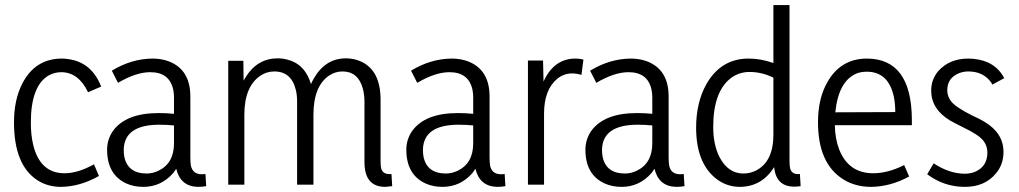

<svg xmlns="http://www.w3.org/2000/svg" viewBox="-20 -728 4019 757"><path d="M370.1 -34.2 350.6 -80.1Q287.1 -44.9 234.4 -44.9Q138.7 -44.9 111.3 -155.3Q101.6 -194.3 101.6 -244.1Q101.6 -391.6 173.8 -431.6Q196.3 -443.4 222.7 -443.4Q290 -442.4 327.1 -364.3L378.9 -386.7Q340.8 -483.4 248 -495.1Q236.3 -497.1 224.6 -497.1Q119.1 -497.1 68.4 -399.4Q35.2 -335.9 35.2 -245.1Q35.2 -78.1 127 -17.6Q168 8.8 220.7 8.8Q295.9 7.8 370.1 -34.2Z M759.8 8.8Q777.3 8.8 793 5.9L790 -42Q784.2 -41 775.4 -41Q739.3 -41 732.4 -76.2Q730.5 -88.9 730.5 -108.4V-347.7Q730.5 -452.1 647.5 -485.4Q617.2 -497.1 581.1 -497.1Q497.1 -496.1 420.9 -449.2L445.3 -401.4Q516.6 -443.4 572.3 -443.4Q648.4 -443.4 663.1 -374Q666 -360.4 666 -344.7V-279.3Q635.7 -282.2 605.5 -282.2Q475.6 -282.2 424.8 -210.9Q402.3 -177.7 402.3 -137.7Q402.3 -40 477.5 -4.9Q507.8 8.8 544.9 8.8Q615.2 8.8 663.1 -45.9Q669.9 -54.7 674.8 -62.5Q691.4 6.8 759.8 8.8ZM558.6 -43.9Q482.4 -43.9 469.7 -112.3Q467.8 -125 467.8 -137.7Q469.7 -235.4 606.4 -236.3Q638.7 -236.3 666 -233.4V-163.1Q666 -84 604.5 -54.7Q582 -43.9 558.6 -43.9Z M1480.5 -335Q1480.5 -450.2 1403.3 -485.4Q1376 -498 1343.8 -498Q1261.7 -498 1215.8 -416Q1210 -406.2 1206.1 -396.5Q1182.6 -475.6 1112.3 -493.2Q1093.8 -498 1075.2 -498Q995.1 -498 949.2 -424.8Q944.3 -417 940.4 -410.2L939.5 -488.3H879.9V0H943.4V-275.4Q943.4 -386.7 1006.8 -429.7Q1032.2 -446.3 1061.5 -446.3Q1128.9 -446.3 1146.5 -373Q1151.4 -352.5 1151.4 -327.1V0H1215.8V-275.4Q1215.8 -388.7 1278.3 -430.7Q1302.7 -446.3 1330.1 -446.3Q1391.6 -446.3 1410.2 -379.9Q1417 -355.5 1417 -327.1V-88.9Q1417 8.8 1499 8.8Q1511.7 7.8 1526.4 5.9L1523.4 -42Q1489.3 -38.1 1482.4 -65.4Q1480.5 -77.1 1480.5 -94.7Z M1939.5 8.8Q1957 8.8 1972.7 5.9L1969.7 -42Q1963.9 -41 1955.1 -41Q1918.9 -41 1912.1 -76.2Q1910.2 -88.9 1910.2 -108.4V-347.7Q1910.2 -452.1 1827.1 -485.4Q1796.9 -497.1 1760.7 -497.1Q1676.8 -496.1 1600.6 -449.2L1625 -401.4Q1696.3 -443.4 1752 -443.4Q1828.1 -443.4 1842.8 -374Q1845.7 -360.4 1845.7 -344.7V-279.3Q1815.4 -282.2 1785.2 -282.2Q1655.3 -282.2 1604.5 -210.9Q1582 -177.7 1582 -137.7Q1582 -40 1657.2 -4.9Q1687.5 8.8 1724.6 8.8Q1794.9 8.8 1842.8 -45.9Q1849.6 -54.7 1854.5 -62.5Q1871.1 6.8 1939.5 8.8ZM1738.3 -43.9Q1662.1 -43.9 1649.4 -112.3Q1647.5 -125 1647.5 -137.7Q1649.4 -235.4 1786.1 -236.3Q1818.4 -236.3 1845.7 -233.4V-163.1Q1845.7 -84 1784.2 -54.7Q1761.7 -43.9 1738.3 -43.9Z M2125 0V-279.3Q2125 -375 2177.7 -418Q2204.1 -438.5 2235.4 -438.5Q2253.9 -438.5 2272.5 -432.6L2280.3 -493.2Q2265.6 -497.1 2249 -497.1Q2168 -497.1 2127 -415Q2125 -410.2 2123 -406.2L2121.1 -489.3H2061.5V0Z M2645.5 8.8Q2663.1 8.8 2678.7 5.9L2675.8 -42Q2669.9 -41 2661.1 -41Q2625 -41 2618.2 -76.2Q2616.2 -88.9 2616.2 -108.4V-347.7Q2616.2 -452.1 2533.2 -485.4Q2502.9 -497.1 2466.8 -497.1Q2382.8 -496.1 2306.6 -449.2L2331.1 -401.4Q2402.3 -443.4 2458 -443.4Q2534.2 -443.4 2548.8 -374Q2551.8 -360.4 2551.8 -344.7V-279.3Q2521.5 -282.2 2491.2 -282.2Q2361.3 -282.2 2310.5 -210.9Q2288.1 -177.7 2288.1 -137.7Q2288.1 -40 2363.3 -4.9Q2393.6 8.8 2430.7 8.8Q2501 8.8 2548.8 -45.9Q2555.7 -54.7 2560.5 -62.5Q2577.1 6.8 2645.5 8.8ZM2444.3 -43.9Q2368.2 -43.9 2355.5 -112.3Q2353.5 -125 2353.5 -137.7Q2355.5 -235.4 2492.2 -236.3Q2524.4 -236.3 2551.8 -233.4V-163.1Q2551.8 -84 2490.2 -54.7Q2467.8 -43.9 2444.3 -43.9Z M2910.2 -43.9Q2850.6 -43.9 2816.4 -109.4Q2792 -158.2 2792 -227.5Q2792 -366.2 2861.3 -419.9Q2893.6 -444.3 2935.5 -444.3Q2983.4 -444.3 3029.3 -421.9V-197.3Q3029.3 -90.8 2960.9 -55.7Q2937.5 -43.9 2910.2 -43.9ZM3029.3 -708V-479.5Q2979.5 -497.1 2931.6 -497.1Q2822.3 -497.1 2764.6 -395.5Q2724.6 -323.2 2724.6 -224.6Q2724.6 -89.8 2798.8 -27.3Q2841.8 8.8 2897.5 8.8Q2984.4 7.8 3032.2 -69.3Q3041 20.5 3136.7 5.9L3133.8 -42Q3100.6 -38.1 3094.7 -66.4Q3092.8 -78.1 3092.8 -93.8V-708Z M3564.5 -32.2 3544.9 -77.1Q3480.5 -44.9 3422.9 -44.9Q3326.2 -44.9 3289.1 -137.7Q3272.5 -179.7 3271.5 -234.4H3575.2V-258.8Q3573.2 -496.1 3398.4 -497.1Q3294.9 -497.1 3242.2 -404.3Q3205.1 -339.8 3205.1 -246.1Q3205.1 -84 3303.7 -21.5Q3351.6 8.8 3415 8.8Q3491.2 7.8 3564.5 -32.2ZM3397.5 -445.3Q3482.4 -445.3 3503.9 -347.7Q3509.8 -319.3 3509.8 -286.1L3273.4 -285.2Q3286.1 -411.1 3360.4 -439.5Q3377.9 -445.3 3397.5 -445.3Z M3936.5 -128.9Q3936.5 -203.1 3861.3 -248Q3845.7 -257.8 3811.5 -273.4Q3747.1 -305.7 3729.5 -329.1Q3714.8 -348.6 3714.8 -372.1Q3714.8 -421.9 3763.7 -440.4Q3780.3 -446.3 3797.9 -446.3Q3856.4 -446.3 3887.7 -403.3Q3890.6 -398.4 3892.6 -394.5L3939.5 -419.9Q3903.3 -488.3 3817.4 -496.1Q3808.6 -497.1 3798.8 -497.1Q3723.6 -497.1 3679.7 -448.2Q3651.4 -415 3651.4 -371.1Q3651.4 -297.9 3725.6 -252.9Q3741.2 -244.1 3774.4 -227.5Q3839.8 -196.3 3857.4 -172.9Q3873 -152.3 3873 -127Q3873 -70.3 3822.3 -49.8Q3803.7 -43 3783.2 -43Q3721.7 -43.9 3661.1 -84L3635.7 -41Q3702.1 8.8 3784.2 8.8Q3863.3 8.8 3907.2 -44.9Q3936.5 -80.1 3936.5 -128.9Z"/></svg>

Font: Yaldevi Colombo
Style: Regular
Weight: 400
Designer: Sol Matas, Denzil Rajitha, Kosala Senevirathne and Pathum Egodawatta
Foundry: Mooniak
Version: Version 1.020 ; ttfautohint (v1.6)